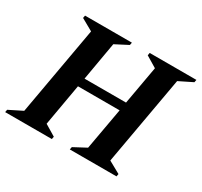

<svg xmlns="http://www.w3.org/2000/svg" viewBox="-153 -843 1077 1026"><g transform="rotate(30 385.5 -330.0)"><path d="M-14 0 -11 -16 71 -57 168 -603 95 -644 98 -660H387L384 -644L305 -603L264 -367H520L562 -603L494 -644L497 -660H785L782 -644L699 -603L602 -57L676 -16L673 0H385L388 -16L465 -57L511 -314H254L209 -57L277 -16L274 0Z"/></g></svg>

Font: Spectral SC
Style: Bold Italic
Weight: 700
Italic angle: -10°
Designer: Jean-Baptiste Levee
Foundry: Production Type
Version: Version 2.001